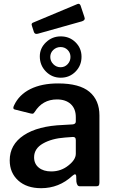

<svg xmlns="http://www.w3.org/2000/svg" viewBox="-20 -978 598 1008"><path d="M196 10C258.7 10 313.3 -11.7 360 -55C366.7 -60.3 371 -63 373 -63C377 -63 379.3 -60 380 -54L381 -24C382.3 -16 384.3 -10 387 -6C389.7 -2 394 0 400 0H485C491.7 0 496.2 -1.5 498.5 -4.5C500.8 -7.5 502 -12.7 502 -20V-372C502 -425.3 484.5 -466.7 449.5 -496C414.5 -525.3 359.7 -540 285 -540C227.7 -540 179.2 -530.2 139.5 -510.5C99.8 -490.8 71.3 -462.3 54 -425C51.3 -419.7 50 -415.3 50 -412C50 -407.3 52.7 -404.3 58 -403L142 -382C144 -381.3 146.7 -381 150 -381C152.7 -381 154.8 -381.8 156.5 -383.5C158.2 -385.2 160 -387.3 162 -390C189.3 -434 228.3 -456 279 -456C309.7 -456 333.8 -447.8 351.5 -431.5C369.2 -415.2 378 -392.3 378 -363V-340C378 -331.3 372.7 -326.3 362 -325L312 -322C223.3 -318.7 154.3 -300.7 105 -268C55.7 -235.3 31 -191.3 31 -136C31 -92.7 45.8 -57.5 75.5 -30.5C105.2 -3.5 145.3 10 196 10ZM374.5 -255C376.8 -252.3 378 -248 378 -242V-171C378 -150.3 365.3 -130 340 -110C314 -88.7 283.7 -78 249 -78C221.7 -78 199.8 -84.7 183.5 -98C167.2 -111.3 159 -129.3 159 -152C159 -182.7 174.5 -206.8 205.5 -224.5C236.5 -242.2 275.3 -252.7 322 -256L363 -259C368.3 -259 372.2 -257.7 374.5 -255ZM423 -889 403 -949C400.3 -955 396.7 -958 392 -958C390 -958 388.3 -957.7 387 -957L153 -859C148.3 -857 146 -853.7 146 -849C146 -847.7 146.7 -845 148 -841L158 -810C160.7 -803.3 165 -800 171 -800C174.3 -800 177 -800.3 179 -801L410 -866C420 -869.3 425 -874.3 425 -881ZM376.5 -602C397.5 -623.3 408 -649.3 408 -680C408 -710 397.5 -735.3 376.5 -756C355.5 -776.7 329.7 -787 299 -787C269 -787 243.2 -776.7 221.5 -756C199.8 -735.3 189 -710.7 189 -682C189 -650.7 199.7 -624.2 221 -602.5C242.3 -580.8 268.3 -570 299 -570C329.7 -570 355.5 -580.7 376.5 -602ZM335 -716C345 -706 350 -693.7 350 -679C350 -664.3 345 -651.7 335 -641C325 -630.3 312.7 -625 298 -625C283.3 -625 270.7 -630.3 260 -641C249.3 -651.7 244 -664.3 244 -679C244 -693.7 249.3 -706 260 -716C270.7 -726 283.3 -731 298 -731C312.7 -731 325 -726 335 -716Z"/></svg>

Font: Libre Franklin SemiBold
Style: Regular
Weight: 600
Designer: Pablo Impallari, Rodrigo Fuenzalida
Foundry: Impallari Type
Version: Version 1.002; ttfautohint (v1.5)